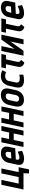

<svg xmlns="http://www.w3.org/2000/svg" viewBox="1814 -2366 677 4344"><g transform="rotate(-90 2152.0 -193.5)"><path d="M513 -500H401L318 -110H171L254 -500H143L37 0H406L400 125H492L542 -110H430Z M712 -149 718 -174 970 -187 1003 -343Q1015 -399 1000 -436Q985 -473 948.5 -492Q912 -511 858 -511Q804 -511 759.5 -491Q715 -471 684.5 -433Q654 -395 642 -340L598 -135Q590 -97 596.5 -69Q603 -41 621.5 -23Q640 -5 668.5 4Q697 13 732 13Q777 13 825 0Q873 -13 913 -35L893 -131Q858 -115 821 -103Q784 -91 757 -91Q744 -91 734 -95Q724 -99 718.5 -107Q713 -115 711 -125.5Q709 -136 712 -149ZM886 -313 879 -284 739 -275 747 -314Q754 -342 763.5 -361.5Q773 -381 790.5 -392.5Q808 -404 839 -405Q869 -407 879.5 -392.5Q890 -378 890 -356Q890 -334 886 -313Z M1327 -326H1179L1216 -500H1105L999 0H1110L1157 -221H1305L1258 0H1368L1474 -500H1364Z M1770 -326H1622L1659 -500H1548L1442 0H1553L1600 -221H1748L1701 0H1811L1917 -500H1807Z M2288 -185 2317 -317Q2337 -409 2300 -460.5Q2263 -512 2176 -512Q2115 -512 2068.5 -489.5Q2022 -467 1991.5 -424Q1961 -381 1947 -317L1918 -185Q1908 -134 1918 -89.5Q1928 -45 1963.5 -17.5Q1999 10 2065 10Q2157 10 2213.5 -43.5Q2270 -97 2288 -185ZM2205 -323 2174 -177Q2169 -155 2158 -137Q2147 -119 2129.5 -109Q2112 -99 2087 -99Q2060 -99 2046 -110Q2032 -121 2028 -139Q2024 -157 2028 -177L2059 -323Q2065 -349 2077.5 -366Q2090 -383 2108.5 -392Q2127 -401 2151 -401Q2175 -401 2188.5 -391.5Q2202 -382 2206 -364.5Q2210 -347 2205 -323Z M2693 -394 2735 -479Q2708 -493 2677.5 -502Q2647 -511 2615 -512Q2546 -514 2498.5 -490Q2451 -466 2422.5 -422Q2394 -378 2381 -320L2349 -174Q2336 -111 2351 -70Q2366 -29 2405 -9Q2444 11 2501 12Q2535 13 2569 8Q2603 3 2636 -5L2635 -95Q2635 -95 2627 -93.5Q2619 -92 2606 -89.5Q2593 -87 2576.5 -85.5Q2560 -84 2544 -84Q2521 -84 2503 -89.5Q2485 -95 2473.5 -106Q2462 -117 2458 -134.5Q2454 -152 2459 -175L2492 -332Q2498 -362 2515 -380.5Q2532 -399 2556 -407.5Q2580 -416 2607 -416Q2630 -415 2652.5 -409.5Q2675 -404 2693 -394Z M2928 -148 2981 -397H3081L3103 -501H2800L2778 -397H2871L2815 -133Q2809 -104 2812 -79Q2815 -54 2827 -34.5Q2839 -15 2859.5 -1.5Q2880 12 2908 20L2972 -56Q2951 -64 2939.5 -75.5Q2928 -87 2925.5 -105Q2923 -123 2928 -148Z M3281 -500H3171L3065 1H3175L3384 -294L3322 1H3434L3540 -500H3428L3218 -203Z M3734 -148 3787 -397H3887L3909 -501H3606L3584 -397H3677L3621 -133Q3615 -104 3618 -79Q3621 -54 3633 -34.5Q3645 -15 3665.5 -1.5Q3686 12 3714 20L3778 -56Q3757 -64 3745.5 -75.5Q3734 -87 3731.5 -105Q3729 -123 3734 -148Z M4008 -149 4014 -174 4266 -187 4299 -343Q4311 -399 4296 -436Q4281 -473 4244.5 -492Q4208 -511 4154 -511Q4100 -511 4055.5 -491Q4011 -471 3980.5 -433Q3950 -395 3938 -340L3894 -135Q3886 -97 3892.5 -69Q3899 -41 3917.5 -23Q3936 -5 3964.5 4Q3993 13 4028 13Q4073 13 4121 0Q4169 -13 4209 -35L4189 -131Q4154 -115 4117 -103Q4080 -91 4053 -91Q4040 -91 4030 -95Q4020 -99 4014.5 -107Q4009 -115 4007 -125.5Q4005 -136 4008 -149ZM4182 -313 4175 -284 4035 -275 4043 -314Q4050 -342 4059.5 -361.5Q4069 -381 4086.5 -392.5Q4104 -404 4135 -405Q4165 -407 4175.5 -392.5Q4186 -378 4186 -356Q4186 -334 4182 -313Z"/></g></svg>

Font: Advent Pro
Style: Bold Italic
Weight: 700
Italic angle: -12°
Designer: VivaRado, Andreas Kalpakidis
Foundry: VivaRado, Andreas Kalpakidis
Version: Version 3.000